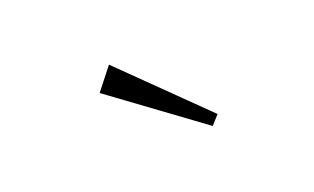

<svg xmlns="http://www.w3.org/2000/svg" viewBox="-32 -571 365 223"><g transform="rotate(-15 150.0 -459.0)"><path d="M87 -480 204 -409 213 -421 106 -509Z"/></g></svg>

Font: Clicker Script
Style: Regular
Weight: 400
Designer: Astigmatic (AOETI)
Foundry: Astigmatic (AOETI)
Version: Version 1.000